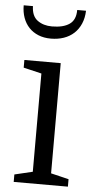

<svg xmlns="http://www.w3.org/2000/svg" viewBox="-55 -814 418 847"><g transform="rotate(5 154.0 -390.0)"><path d="M291 -780H252Q252 -736 224.5 -717Q197 -698 147 -698Q109 -698 83 -717Q57 -736 56 -780H15Q15 -750 24 -725Q33 -700 50 -682Q67 -664 91.5 -654Q116 -644 147 -644Q178 -644 204 -653Q230 -662 249 -679.5Q268 -697 279 -722.5Q290 -748 291 -780ZM39 -506 119 -487V-52L39 -33V0H279V-33L200 -52V-540H39Z"/></g></svg>

Font: GradeGX
Style: Regular
Weight: 100
Width: 1
Designer: Adam Twardoch
Foundry: Adam Twardoch
Version: Version 2.002; DEVELOPMENT